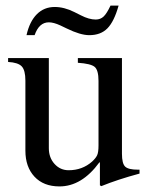

<svg xmlns="http://www.w3.org/2000/svg" viewBox="-20 -658 540 688"><path d="M376 -638H405Q389 -581 365 -556.5Q341 -532 300 -532Q268 -532 219 -556L196 -567Q172 -578 155 -578Q120 -578 104 -532H75Q86 -581 112 -607Q138 -633 176 -633Q210 -633 246 -615L270 -603Q299 -588 323 -588Q340 -588 351.5 -599Q363 -610 376 -638ZM480 -50V-36Q402 -15 343 9L338 6V-76H336Q273 10 193 10Q136 10 103.5 -25Q71 -60 71 -118V-369Q71 -406 58 -420Q45 -434 9 -436V-450H155V-127Q155 -93 175.5 -70.5Q196 -48 226 -48Q275 -48 310 -79Q323 -91 328 -101.5Q333 -112 333 -137V-368Q333 -407 319 -418.5Q305 -430 259 -433V-450H417V-107Q417 -72 428.5 -61Q440 -50 474 -50Z"/></svg>

Font: STIX Math
Style: Regular
Weight: 400
Designer: MicroPress Inc., with final additions and corrections provided by Coen Hoffman, Elsevier (retired)
Version: Version 1.1.1